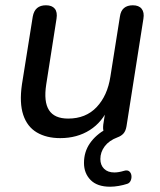

<svg xmlns="http://www.w3.org/2000/svg" viewBox="-20 -514 605 727"><path d="M384 -125 392 -109Q368 -52 320 -21.5Q272 9 208 9Q156 9 119.5 -12.5Q83 -34 68 -79Q53 -124 63 -194L104 -451Q108 -473 120.5 -483.5Q133 -494 154 -494Q177 -494 187.5 -481Q198 -468 194 -443L155 -194Q145 -129 165.5 -97Q186 -65 238 -65Q305 -65 346 -108.5Q387 -152 398 -224L434 -451Q437 -473 449.5 -483.5Q462 -494 483 -494Q506 -494 516.5 -480.5Q527 -467 523 -443L459 -36Q456 -18 447.5 -8.5Q439 1 425 6Q393 18 376.5 40Q360 62 360 88Q360 111 374 125Q388 139 413 139Q421 139 430 137.5Q439 136 449 133Q462 129 469 134.5Q476 140 477.5 150Q479 160 475 169.5Q471 179 462 182Q447 187 429.5 190Q412 193 397 193Q348 193 323 167.5Q298 142 298 103Q298 61 320.5 28.5Q343 -4 383 -26L374 -12Q371 -19 370.5 -26Q370 -33 371 -42Z"/></svg>

Font: Nunito Medium
Style: Italic
Weight: 500
Designer: Vernon Adams
Foundry: Vernon Adams
Version: Version 3.601